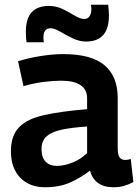

<svg xmlns="http://www.w3.org/2000/svg" viewBox="-20 -779 582 809"><path d="M26 -142Q26 -208 61 -243.5Q96 -279 167.5 -294.5Q239 -310 347 -319V-365Q347 -402 319 -420.5Q291 -439 238 -439Q207 -439 165.5 -434Q124 -429 79 -416L56 -521Q101 -535 152 -543Q203 -551 247 -551Q365 -551 420.5 -504Q476 -457 476 -366V-155Q476 -125 484.5 -115Q493 -105 507 -105Q512 -105 518.5 -106Q525 -107 531 -109L542 -12Q524 -2 503.5 4Q483 10 458 10Q379 10 359 -60Q322 -31 276.5 -10.5Q231 10 170 10Q104 10 65 -30.5Q26 -71 26 -142ZM155 -151Q155 -115 172.5 -97.5Q190 -80 219 -80Q251 -80 286.5 -94.5Q322 -109 347 -134V-246Q287 -242 244 -233.5Q201 -225 178 -206Q155 -187 155 -151ZM92 -601Q90 -613 89.5 -624.5Q89 -636 89 -646Q89 -754 186 -754Q218 -754 245 -740.5Q272 -727 295 -713Q318 -699 335 -699Q350 -699 357.5 -711Q365 -723 365 -739Q365 -750 363 -759H436Q437 -747 438 -735.5Q439 -724 439 -714Q439 -604 343 -604Q314 -604 285.5 -618Q257 -632 233 -646Q209 -660 193 -660Q163 -660 163 -621Q163 -608 165 -601Z"/></svg>

Font: Georama SemiBold
Style: Regular
Weight: 600
Designer: Jean-Baptiste Levee
Foundry: Production Type
Version: Version 1.000